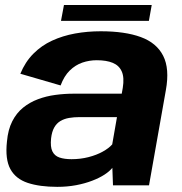

<svg xmlns="http://www.w3.org/2000/svg" viewBox="-20 -720 706 746"><path d="M202.5 6Q241.5 6 275.8 -0.5Q310 -7 338 -17.8Q366 -28.5 386 -41.5Q406 -54.5 416.5 -68L419 0H559L624.5 -370Q639.5 -453 614 -503.2Q588.5 -553.5 527 -576Q465.5 -598.5 371.5 -598.5Q319.5 -598.5 271.5 -589.8Q223.5 -581 182.2 -562Q141 -543 109.5 -511.2Q78 -479.5 59 -433.5L215.5 -388Q229 -424.5 251 -446Q273 -467.5 300 -476.8Q327 -486 356 -486Q393.5 -486 418.2 -475.8Q443 -465.5 453.2 -442Q463.5 -418.5 457 -378.5L453 -356H265.5Q230.5 -356 195 -351.2Q159.5 -346.5 127.5 -334.5Q95.5 -322.5 69.8 -301.8Q44 -281 27.5 -248.5Q11 -216 7 -170Q-0.5 -101.5 20.2 -63.2Q41 -25 87.5 -9.5Q134 6 202.5 6ZM258 -101.5Q230 -101.5 211 -108Q192 -114.5 183.5 -132Q175 -149.5 178.5 -182.5Q181.5 -208.5 190.8 -224.8Q200 -241 214.8 -249.8Q229.5 -258.5 248.5 -261.8Q267.5 -265 289.5 -265H434.5L416 -159Q403 -144 379 -130.8Q355 -117.5 323.8 -109.5Q292.5 -101.5 258 -101.5ZM217 -639H558.5L569.5 -700.5H228.5Z"/></svg>

Font: Anybody Thin
Style: Bold Italic
Weight: 700
Italic angle: -10°
Version: Version 1.113;gftools[0.9.25]